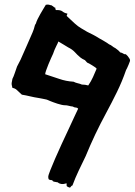

<svg xmlns="http://www.w3.org/2000/svg" viewBox="-20 -781 600 853"><path d="M277.3 46.9Q275.4 43.9 275.9 40Q276.4 36.1 275.4 33.2Q260.7 38.1 251 36.1Q241.2 34.2 237.3 29.3Q223.6 27.3 218.8 25.9Q213.9 24.4 211.9 19.5Q204.1 19.5 197.3 16.6Q194.3 12.7 194.3 4.9Q194.3 -2 203.1 -23.9Q211.9 -45.9 225.1 -76.7Q238.3 -107.4 254.4 -142.1Q270.5 -176.8 285.2 -208Q299.8 -239.3 311 -263.7Q322.3 -288.1 327.1 -297.9Q324.2 -302.7 316.4 -303.2Q308.6 -303.7 303.7 -307.6Q293.9 -308.6 285.6 -311Q277.3 -313.5 266.6 -313.5Q261.7 -313.5 253.4 -315.4Q245.1 -317.4 235.4 -320.3Q225.6 -323.2 216.8 -326.7Q208 -330.1 203.1 -332Q198.2 -334 192.9 -336.4Q187.5 -338.9 181.6 -339.8Q174.8 -341.8 167 -342.8Q159.2 -343.8 151.4 -345.7Q131.8 -348.6 113.8 -353Q95.7 -357.4 77.1 -360.4Q62.5 -374 54.7 -381.3Q46.9 -388.7 35.2 -390.6Q30.3 -406.2 32.2 -414.6Q34.2 -422.9 35.2 -430.7Q40 -439.5 45.9 -457Q51.8 -474.6 55.7 -485.4Q59.6 -493.2 63.5 -500.5Q67.4 -507.8 71.3 -515.6Q85 -545.9 98.1 -576.2Q111.3 -606.4 125 -637.7Q131.8 -654.3 133.3 -662.6Q134.8 -670.9 139.6 -676.8Q141.6 -684.6 147 -695.8Q152.3 -707 159.2 -718.8Q166 -730.5 172.4 -741.2Q178.7 -752 183.6 -759.8Q194.3 -761.7 198.7 -759.8Q203.1 -757.8 208 -757.8Q217.8 -752 219.7 -749.5Q221.7 -747.1 225.6 -747.1Q225.6 -739.3 228.5 -736.3Q249 -737.3 257.8 -730Q266.6 -722.7 279.3 -720.7Q279.3 -717.8 277.8 -715.3Q276.4 -712.9 276.4 -710Q296.9 -690.4 312 -676.8Q327.1 -663.1 340.8 -655.3Q365.2 -639.6 396.5 -625L407.2 -619.1Q411.1 -616.2 419.9 -611.3Q428.7 -606.4 438 -601.1Q447.3 -595.7 455.1 -590.8Q462.9 -585.9 464.8 -584Q472.7 -581.1 479 -575.7Q485.4 -570.3 492.2 -567.4Q507.8 -556.6 514.6 -547.9Q522.5 -546.9 527.3 -543Q532.2 -539.1 539.1 -540Q549.8 -530.3 552.7 -524.4Q559.6 -515.6 557.1 -508.8Q554.7 -502 551.3 -493.7Q547.9 -485.4 544.4 -478Q541 -470.7 540 -469.7Q522.5 -418.9 499.5 -372.1Q476.6 -325.2 451.2 -278.3Q425.8 -231.4 403.3 -184.1Q380.9 -136.7 360.4 -86.9Q344.7 -54.7 329.6 -22.9Q314.5 8.8 301.8 43Q297.9 43.9 295.9 46.9Q293.9 49.8 291 52.7Q283.2 50.8 277.3 46.9ZM306.6 -418Q316.4 -413.1 325.7 -411.1Q335 -409.2 343.8 -405.3Q351.6 -405.3 358.4 -404.3Q365.2 -403.3 372.1 -401.4Q384.8 -419.9 393.1 -438.5Q401.4 -457 409.2 -475.6Q408.2 -478.5 402.3 -482.4Q396.5 -486.3 389.6 -490.7Q382.8 -495.1 376.5 -498.5Q370.1 -502 367.2 -502.9Q365.2 -505.9 362.3 -508.3Q359.4 -510.7 357.4 -513.7Q344.7 -519.5 337.4 -525.4Q330.1 -531.2 324.2 -537.1Q318.4 -543 313 -548.8Q307.6 -554.7 299.8 -560.5Q295.9 -563.5 291.5 -565.9Q287.1 -568.4 283.2 -570.3Q271.5 -577.1 260.7 -584Q250 -590.8 239.3 -596.7Q236.3 -587.9 231.4 -579.1Q226.6 -570.3 222.7 -560.5Q220.7 -555.7 219.2 -551.3Q217.8 -546.9 215.8 -542Q212.9 -536.1 207 -522.9Q201.2 -509.8 195.3 -495.6Q189.5 -481.4 185.1 -468.8Q180.7 -456.1 180.7 -451.2Q211.9 -441.4 242.7 -430.7Q273.4 -419.9 306.6 -418Z"/></svg>

Font: Caesar Dressing
Style: Regular
Weight: 400
Designer: Dathan Boardman
Foundry: Open Window
Version: Version 1.000